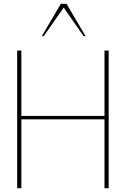

<svg xmlns="http://www.w3.org/2000/svg" viewBox="-20 -987 660 1007"><path d="M550 0V-722H528V-379H92V-722H70V0H92V-361H528V0ZM199 -797H209L314 -947L419 -797H429L329 -967H299Z"/></svg>

Font: Perun Thin
Style: Regular
Weight: 100
Foundry: Copyright (c) Stefan Peev, Context Ltd, 2016
Version: Version 1.089